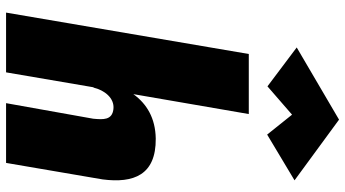

<svg xmlns="http://www.w3.org/2000/svg" viewBox="-266 -844 1110 617"><g transform="rotate(90 288.5 -535.0)"><path d="M348 -919 412 -839 559 -927 364 -1070 132 -934 257 -840ZM361 -280 311 0H503L556 -310C569 -410 542 -482 425 -481C359 -480 313 -452 282 -409L346 -780H153L20 0H212L260 -281H261C269 -315 294 -349 330 -345C366 -341 364 -312 361 -280Z"/></g></svg>

Font: Jost* Black
Style: Italic
Weight: 900
Italic angle: -10°
Version: Version 3.7